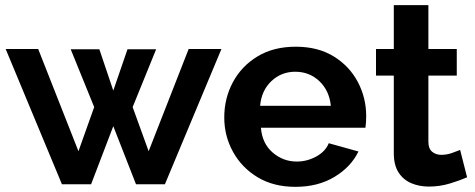

<svg xmlns="http://www.w3.org/2000/svg" viewBox="-20 -714 1839 744"><path d="M711 -524H838L619 0H507L419 -225L333 0H220L2 -524H128L284 -128L345 -299L254 -523H365L419 -363L474 -523H585L494 -299L556 -128Z M1125 10Q1040 10 978.5 -27Q917 -64 883 -125.5Q849 -187 849 -259Q849 -333 882.5 -395.5Q916 -458 978 -495.5Q1040 -533 1126 -533Q1212 -533 1273 -495.5Q1334 -458 1366.5 -396.5Q1399 -335 1399 -264Q1399 -238 1396 -219H991Q996 -158 1036.5 -123Q1077 -88 1130 -88Q1170 -88 1205.5 -107.5Q1241 -127 1254 -159L1369 -127Q1340 -67 1276 -28.5Q1212 10 1125 10ZM988 -304H1262Q1256 -363 1217.5 -399.5Q1179 -436 1124 -436Q1070 -436 1031.5 -399.5Q993 -363 988 -304Z M1790 -27Q1763 -15 1723.5 -3Q1684 9 1642 9Q1605 9 1574 -4Q1543 -17 1524.5 -45.5Q1506 -74 1506 -120V-421H1437V-524H1506V-694H1640V-524H1750V-421H1640V-165Q1640 -138 1654.5 -126Q1669 -114 1690 -114Q1711 -114 1731 -121Q1751 -128 1763 -133Z"/></svg>

Font: Raleway
Style: Bold
Weight: 700
Designer: Matt McInerney, Pablo Impallari, Rodrigo Fuenzalida
Foundry: Matt McInerney, Pablo Impallari, Rodrigo Fuenzalida
Version: Version 4.026